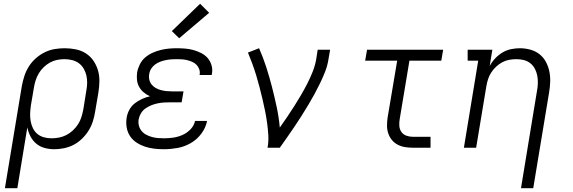

<svg xmlns="http://www.w3.org/2000/svg" viewBox="-20 -784 3040 1019"><path d="M6 215 96 -328Q101 -355 109.5 -381Q118 -407 133 -431Q148 -455 170 -474.5Q192 -494 217.5 -506.5Q243 -519 270 -523.5Q297 -528 323 -528Q353 -528 382.5 -522Q412 -516 436 -500.5Q460 -485 476 -461.5Q492 -438 500 -410.5Q508 -383 507.5 -352.5Q507 -322 502 -292L485 -192Q481 -166 473 -140.5Q465 -115 450.5 -91.5Q436 -68 415.5 -48Q395 -28 371 -15.5Q347 -3 320.5 2.5Q294 8 268 8Q241 8 216 1Q191 -6 172 -22Q153 -38 141.5 -60.5Q130 -83 125 -108L72 215ZM253 -50Q274 -50 294 -54Q314 -58 332.5 -67.5Q351 -77 367 -92Q383 -107 394.5 -125Q406 -143 412 -162.5Q418 -182 422 -202L438 -302Q442 -322 442.5 -343Q443 -364 438.5 -383.5Q434 -403 424 -420Q414 -437 398.5 -448.5Q383 -460 363 -465Q343 -470 322 -470Q303 -470 283 -466Q263 -462 245 -452Q227 -442 211.5 -427Q196 -412 185.5 -394Q175 -376 169 -357Q163 -338 160 -319L144 -225Q141 -204 140 -183Q139 -162 142.5 -142Q146 -122 154.5 -104Q163 -86 178 -73.5Q193 -61 212.5 -55.5Q232 -50 253 -50Z M850 8Q824 8 798 5Q772 2 748.5 -6Q725 -14 704.5 -27.5Q684 -41 670.5 -61Q657 -81 652.5 -106.5Q648 -132 652 -158Q655 -179 665.5 -199.5Q676 -220 694 -234.5Q712 -249 733 -258.5Q754 -268 776 -273Q758 -281 743 -293.5Q728 -306 718.5 -323Q709 -340 707 -360Q705 -380 708 -401Q712 -422 722.5 -443Q733 -464 750.5 -479Q768 -494 789 -503.5Q810 -513 832 -518.5Q854 -524 875.5 -526Q897 -528 918 -528Q941 -528 964 -526Q987 -524 1008 -518Q1029 -512 1048.5 -502Q1068 -492 1082 -476Q1096 -460 1102.5 -438Q1109 -416 1105 -394Q1105 -392 1104.5 -389.5Q1104 -387 1103 -386H1039Q1039 -387 1039.5 -388Q1040 -389 1040 -390Q1042 -404 1037 -417.5Q1032 -431 1022.5 -440.5Q1013 -450 1000.5 -455.5Q988 -461 974.5 -464.5Q961 -468 947 -469Q933 -470 918 -470Q904 -470 889.5 -469Q875 -468 860 -465Q845 -462 830.5 -456.5Q816 -451 803.5 -442Q791 -433 782.5 -419.5Q774 -406 772 -391Q769 -376 772.5 -361Q776 -346 785 -335Q794 -324 806.5 -317Q819 -310 833.5 -306Q848 -302 863 -300.5Q878 -299 893 -299H954L944 -241H884Q867 -241 850.5 -240Q834 -239 817 -235.5Q800 -232 783.5 -225.5Q767 -219 752 -208.5Q737 -198 728 -182.5Q719 -167 716 -151Q713 -134 717 -118Q721 -102 731 -89.5Q741 -77 755 -69.5Q769 -62 784.5 -57.5Q800 -53 816.5 -51.5Q833 -50 850 -50Q874 -50 899 -53.5Q924 -57 948 -67.5Q972 -78 991 -97.5Q1010 -117 1015 -142H1079Q1072 -106 1048.5 -74.5Q1025 -43 991.5 -24Q958 -5 921.5 1.5Q885 8 850 8ZM931 -581 892 -619 1042 -764 1090 -716Z M1400 0Q1406 -33 1404 -66.5Q1402 -100 1397.5 -132.5Q1393 -165 1386.5 -197Q1380 -229 1372.5 -260.5Q1365 -292 1357 -323Q1349 -354 1339.5 -385Q1330 -416 1319 -446Q1308 -476 1296 -505L1355 -528Q1377 -478 1393.5 -426.5Q1410 -375 1423.5 -322.5Q1437 -270 1448.5 -216Q1460 -162 1465 -107Q1485 -135 1504.5 -164Q1524 -193 1542.5 -222Q1561 -251 1578.5 -281Q1596 -311 1611.5 -341.5Q1627 -372 1639.5 -403.5Q1652 -435 1658 -468L1666 -520H1732L1723 -468Q1718 -436 1706 -405Q1694 -374 1679.5 -344Q1665 -314 1649 -284.5Q1633 -255 1615.5 -226Q1598 -197 1580 -168.5Q1562 -140 1543 -112Q1524 -84 1504.5 -56Q1485 -28 1465 0Z M2171 0Q2149 0 2128.5 -3.5Q2108 -7 2090 -16.5Q2072 -26 2059.5 -41.5Q2047 -57 2040.5 -76.5Q2034 -96 2034 -117Q2034 -138 2037 -159L2088 -462H1918L1928 -520H2332L2322 -462H2153L2101 -150Q2098 -132 2099.5 -114.5Q2101 -97 2110.5 -83.5Q2120 -70 2136.5 -64Q2153 -58 2171 -58H2265V0Z M2745 215 2830 -302Q2834 -322 2834.5 -342.5Q2835 -363 2831.5 -382Q2828 -401 2819 -418.5Q2810 -436 2795 -448Q2780 -460 2761 -465Q2742 -470 2721 -470Q2721 -470 2721 -470Q2721 -470 2721 -470Q2702 -470 2682.5 -466.5Q2663 -463 2645.5 -453.5Q2628 -444 2613 -430Q2598 -416 2587 -399Q2576 -382 2570 -363Q2564 -344 2561 -325L2507 0H2442L2518 -462H2462V-520H2593L2579 -434Q2591 -456 2608.5 -474.5Q2626 -493 2647 -505.5Q2668 -518 2692 -523Q2716 -528 2739 -528Q2767 -528 2794.5 -520.5Q2822 -513 2843 -496.5Q2864 -480 2877 -456Q2890 -432 2895.5 -405Q2901 -378 2900 -349.5Q2899 -321 2894 -292L2810 215Z"/></svg>

Font: Iosevka Etoile Light Oblique
Style: Regular
Weight: 300
Italic angle: -9°
Designer: Belleve Invis
Foundry: Belleve Invis
Version: Version 15.5.2; ttfautohint (v1.8.4)